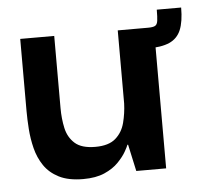

<svg xmlns="http://www.w3.org/2000/svg" viewBox="-41 -504 588 557"><g transform="rotate(-5 253.0 -225.5)"><path d="M180 10Q137 10 109.5 -4Q82 -18 66.5 -41Q51 -64 44 -92Q37 -120 35 -148.5Q33 -177 33 -201V-411H132V-201Q132 -170 138 -142.5Q144 -115 163.5 -97.5Q183 -80 223 -80Q262 -80 282 -97.5Q302 -115 309 -142.5Q316 -170 317 -198V-411H422V0H335L318 -78H316Q314 -72 306 -58Q298 -44 282.5 -28Q267 -12 242 -1Q217 10 180 10ZM363 -351 364 -411H405Q420 -411 426 -414.5Q432 -418 433.5 -428.5Q435 -439 435 -461H506Q506 -420 496 -396Q486 -372 462.5 -361.5Q439 -351 396 -351Z"/></g></svg>

Font: Darker Grotesque Light
Style: Bold
Weight: 700
Version: Version 1.000;gftools[0.9.28]